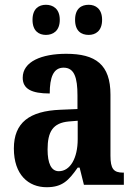

<svg xmlns="http://www.w3.org/2000/svg" viewBox="-20 -773 566 803"><path d="M351 -627C379 -627 407 -643 407 -690C407 -737 379 -753 351 -753C320 -753 294 -737 294 -690C294 -643 320 -627 351 -627ZM172 -627C201 -627 230 -643 230 -690C230 -737 201 -753 172 -753C143 -753 116 -737 116 -690C116 -643 143 -627 172 -627ZM175 10C241 10 267 -18 305 -72H313L331 0H498V-51H495C455 -51 442 -67 442 -122V-377C442 -503 380 -548 257 -548C155 -548 75 -516 75 -448C75 -401 112 -382 188 -382C188 -449 203 -490 246 -490C291 -490 304 -448 304 -374V-317L233 -314C103 -309 38 -260 38 -152C38 -42 99 10 175 10ZM226 -57C194 -57 179 -90 179 -148C179 -222 201 -259 268 -265L305 -268V-191C305 -112 274 -57 226 -57Z"/></svg>

Font: Noto Serif Ethiopic Condensed
Style: Bold
Weight: 700
Width: 3
Designer: Monotype Design Team
Foundry: Monotype Imaging Inc.
Version: Version 2.102